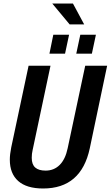

<svg xmlns="http://www.w3.org/2000/svg" viewBox="-20 -1065 631 1095"><path d="M36 -154Q36 -184 44 -224L143 -690H268L166 -209Q161 -188 161 -165Q161 -127 181 -109.5Q201 -92 240 -92Q288 -92 320.5 -124.5Q353 -157 366 -220L466 -690H591L492 -219Q443 10 226 10Q132 10 84 -32.5Q36 -75 36 -154ZM284 -867H374L351 -759H262ZM438 -867H527L504 -759H415ZM278 -1045H396L460 -926H377Z"/></svg>

Font: Decalotype SemiBold Italic
Style: Regular
Weight: 600
Italic angle: -12°
Designer: Alfredo Marco Pradil
Foundry: Alfredo Marco Pradil
Version: Version 1.0